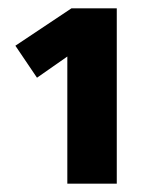

<svg xmlns="http://www.w3.org/2000/svg" viewBox="-20 -762 378 462"><path d="M261 -742V-320H142V-626L69 -575L17 -652L152 -742Z"/></svg>

Font: Fira Sans Extra Condensed ExtraBold
Style: Regular
Weight: 800
Width: 1
Designer: Carrois Corporate & Edenspiekermann AG
Foundry: Carrois Corporate GbR & Edenspiekermann AG
Version: Version 4.203